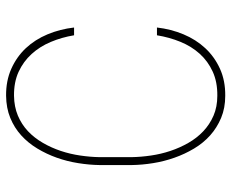

<svg xmlns="http://www.w3.org/2000/svg" viewBox="-85 -676 770 640"><g transform="rotate(-90 300.0 -356.0)"><path d="M528.3 -217.8Q522.9 -170.9 505.6 -129.4Q488.3 -87.9 459.5 -56.9Q430.7 -25.9 390.9 -7.8Q351.1 10.3 300.8 9.8Q259.8 9.8 227.1 -3.9Q194.3 -17.6 168.7 -40.5Q143.1 -63.5 124.8 -94.2Q106.4 -125 94.2 -159.7Q82 -194.3 76.2 -230.7Q70.3 -267.1 69.8 -302.2V-408.7Q70.3 -443.4 76.2 -480.2Q82 -517.1 94.2 -551.5Q106.4 -585.9 125 -616.7Q143.6 -647.5 168.9 -670.4Q194.3 -693.4 227.1 -706.8Q259.8 -720.2 300.8 -720.7Q350.6 -721.2 390.6 -703.4Q430.7 -685.5 459.5 -654.8Q488.3 -624 505.6 -582.5Q522.9 -541 528.3 -494.1H502.4Q495.6 -535.2 480.2 -571.8Q464.8 -608.4 439.9 -635.7Q415 -663.1 380.6 -679Q346.2 -694.8 300.8 -694.3Q264.2 -693.8 234.6 -681.4Q205.1 -668.9 182.6 -647.7Q160.2 -626.5 143.8 -598.1Q127.4 -569.8 116.9 -538.3Q106.4 -506.8 101.6 -473.6Q96.7 -440.4 96.2 -409.7V-302.2Q96.7 -271 101.6 -237.8Q106.4 -204.6 116.9 -173.1Q127.4 -141.6 143.6 -113.3Q159.7 -85 182.4 -63.5Q205.1 -42 234.4 -29.3Q263.7 -16.6 300.8 -16.6Q346.7 -16.1 381.3 -32Q416 -47.9 440.7 -75.2Q465.3 -102.5 480.5 -139.4Q495.6 -176.3 502.4 -217.8Z"/></g></svg>

Font: Roboto Mono Thin
Style: Regular
Weight: 250
Designer: Google
Version: Version 2.000985; 2015; ttfautohint (v1.3)